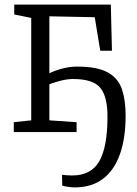

<svg xmlns="http://www.w3.org/2000/svg" viewBox="-20 -575 597 836"><path d="M305 241Q294 241 276.2 238.5Q258.5 236 251 233L250 186Q257 187 269.5 188Q282 189 294 189Q377.5 189 412.8 126.2Q448 63.5 448 -67Q448 -155.5 416.2 -193.2Q384.5 -231 298 -231Q271 -231 238.8 -222.2Q206.5 -213.5 190 -206V-253Q200.5 -259.5 220.5 -267Q240.5 -274.5 265.5 -279.8Q290.5 -285 316 -285Q404 -285 449.5 -259.5Q495 -234 511 -186.2Q527 -138.5 527 -72Q527 25.5 502.5 95.5Q478 165.5 428.8 203.2Q379.5 241 305 241ZM40 0V-43L116 -51V-497L42 -512V-555H462.5L467.5 -354H416.5L392.5 -500L195 -504V-51L313.5 -43V0Z"/></svg>

Font: Merriweather Light
Style: Regular
Weight: 300
Designer: Eben Sorkin
Foundry: Eben Sorkin
Version: Version 2.100